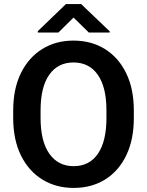

<svg xmlns="http://www.w3.org/2000/svg" viewBox="-20 -922 729 952"><path d="M643.6 -373.5V-336.9Q643.6 -229.5 606 -151.6Q568.4 -73.7 501.2 -32Q434.1 9.8 345.2 9.8Q257.3 9.8 189.7 -32Q122.1 -73.7 83.7 -151.6Q45.4 -229.5 45.4 -336.9V-373.5Q45.4 -481.4 83.5 -559.1Q121.6 -636.7 189 -678.7Q256.3 -720.7 344.2 -720.7Q433.1 -720.7 500.5 -678.7Q567.9 -636.7 605.7 -559.1Q643.6 -481.4 643.6 -373.5ZM507.8 -336.9V-374.5Q507.8 -490.2 464.8 -551.3Q421.9 -612.3 344.2 -612.3Q267.1 -612.3 224.1 -551.3Q181.2 -490.2 181.2 -374.5V-336.9Q181.2 -221.7 224.6 -159.9Q268.1 -98.1 345.2 -98.1Q423.3 -98.1 465.6 -159.9Q507.8 -221.7 507.8 -336.9ZM382.3 -901.9 523.9 -766.6V-760.7H420.4L344.7 -835L269.5 -760.7H167.5V-767.6L307.1 -901.9Z"/></svg>

Font: Vazirmatn RD UI FD SemiBold
Style: Regular
Weight: 600
Designer: Saber Rastikerdar
Foundry: Saber Rastikerdar
Version: Version 33.003